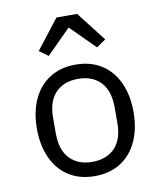

<svg xmlns="http://www.w3.org/2000/svg" viewBox="-86 -834 772 916"><g transform="rotate(-10 300.0 -376.5)"><path d="M66 -258Q66 -340 94.5 -401Q123 -462 175.5 -495Q228 -528 300 -528Q372 -528 424.5 -495Q477 -462 505.5 -401Q534 -340 534 -258Q534 -176 505.5 -115Q477 -54 424.5 -21Q372 12 300 12Q228 12 175.5 -21Q123 -54 94.5 -115Q66 -176 66 -258ZM449 -221V-295Q449 -376 409 -417.5Q369 -459 300 -459Q231 -459 191 -417.5Q151 -376 151 -295V-221Q151 -140 191 -98.5Q231 -57 300 -57Q369 -57 409 -98.5Q449 -140 449 -221ZM350 -765 461 -622 416 -591 299 -708 182 -591 139 -622 250 -765Z"/></g></svg>

Font: iA Writer Quattro V
Style: Regular
Weight: 400
Designer: Mike Abbink, Paul van der Laan, Pieter van Rosmalen, Oliver Reichenstein
Foundry: Information Architects Inc.
Version: Version 2.000